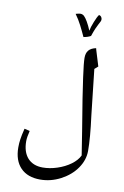

<svg xmlns="http://www.w3.org/2000/svg" viewBox="-119 -959 833 1287"><g transform="rotate(10 297.5 -315.5)"><path d="M495.6 54.2C484.9 77.1 466.3 98.1 440.4 117.2C414.6 136.2 384.3 151.4 350.1 162.6C315.9 173.8 283.2 179.2 251.5 179.2C208 179.2 173.8 165.5 149.4 138.7C125 111.3 112.8 73.2 112.8 24.4C112.8 6.3 116.7 -17.6 124 -46.9L87.4 -55.7C79.1 -22.9 74.2 2.4 71.8 19.5C69.3 36.6 67.9 54.7 67.9 73.7C67.9 133.8 84 180.2 115.7 212.9C147.5 245.6 191.9 261.7 249 261.7C296.9 261.7 343.3 250 388.2 226.6C433.1 202.6 468.3 172.4 494.1 134.8C520 97.2 532.7 58.1 532.7 16.6C532.7 -41.5 526.4 -120.6 513.2 -219.7L478.5 -531.7L502 -552.2C481 -620.1 470.2 -655.8 469.2 -659.2C468.3 -662.6 467.3 -666.5 466.3 -670.9C420.9 -661.1 400.9 -637.7 400.9 -592.8C400.9 -571.8 405.3 -527.8 414.6 -461.4C423.3 -394.5 441.9 -276.9 470.2 -107.4ZM446.8 -893.1C458 -891.6 468.3 -882.3 468.3 -864.7C468.3 -847.7 447.3 -833 418.5 -745.6C406.2 -738.3 389.6 -732.9 369.6 -729.5C346.2 -779.8 324.2 -828.6 291 -873.5L306.2 -877.4C312.5 -878.9 318.4 -879.9 323.7 -879.9C332.5 -879.9 340.8 -876.5 348.1 -870.1C362.8 -856.4 382.8 -822.8 400.9 -778.3C403.8 -794.4 410.2 -814.9 420.4 -840.3C430.2 -865.2 439 -882.8 446.8 -893.1Z"/></g></svg>

Font: Noto Naskh Arabic
Style: Regular
Weight: 400
Designer: Monotype Design Team
Foundry: Monotype Imaging Inc.
Version: Version 1.07